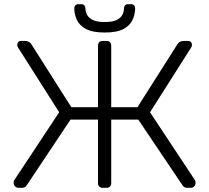

<svg xmlns="http://www.w3.org/2000/svg" viewBox="-20 -895 997 915"><path d="M68 0Q58 0 51.5 -7Q45 -14 45 -24Q45 -32 47 -35L262 -360L67 -667Q62 -675 62 -680Q62 -688 66.5 -694Q71 -700 82 -700H96Q108 -700 116 -696.5Q124 -693 129 -685L320 -384H447V-678Q447 -688 453 -694Q459 -700 469 -700H488Q498 -700 504 -694Q510 -688 510 -678V-384H635L826 -685Q831 -693 839 -696.5Q847 -700 859 -700H875Q886 -700 890.5 -694Q895 -688 895 -680Q895 -675 890 -667L695 -360L910 -35Q912 -32 912 -24Q912 -14 905.5 -7Q899 0 889 0H872Q863 0 858 -3.5Q853 -7 849 -13L639 -325H510V-21Q510 -12 504 -6Q498 0 488 0H469Q459 0 453 -6Q447 -12 447 -22V-325H316L108 -13Q104 -7 99 -3.5Q94 0 85 0ZM479 -740Q421 -740 389.5 -757Q358 -774 346 -801Q334 -828 334 -856Q334 -864 339 -869.5Q344 -875 353 -875H368Q377 -875 382 -869.5Q387 -864 387 -856Q387 -840 394.5 -825Q402 -810 422 -800Q442 -790 479 -790Q517 -790 536.5 -800Q556 -810 563.5 -825Q571 -840 571 -856Q571 -864 576 -869.5Q581 -875 590 -875H605Q614 -875 619 -869.5Q624 -864 624 -856Q624 -828 612 -801Q600 -774 569 -757Q538 -740 479 -740Z"/></svg>

Font: Rubik Light Light
Style: Regular
Weight: 300
Version: Version 2.101